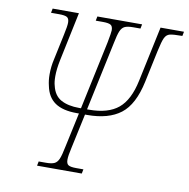

<svg xmlns="http://www.w3.org/2000/svg" viewBox="-80 -792 858 871"><g transform="rotate(10 349.0 -357.0)"><path d="M151 -20H184Q210 -20 223 -26Q236 -32 243.5 -49.5Q251 -67 259 -108L293 -266H283Q218 -266 182.5 -290.5Q147 -315 137 -366Q131 -390 131 -418Q131 -454 139 -488L164 -606Q173 -647 173 -663Q173 -682 163 -688Q153 -694 127 -694H89L93 -714H214L167 -490Q158 -447 158 -414Q158 -387 163 -371Q173 -327 205.5 -309Q238 -291 290 -291H298L365 -606Q374 -653 374 -663Q374 -682 364 -688Q354 -694 328 -694H295L299 -714H505L501 -694H468Q442 -694 429 -688Q416 -682 408.5 -664.5Q401 -647 393 -606L326 -291H336Q423 -291 470 -330Q517 -369 536 -460L590 -714H698L694 -694Q652 -694 636.5 -690Q621 -686 613 -669.5Q605 -653 595 -606L564 -460Q541 -352 485 -309Q429 -266 331 -266H321L287 -108Q278 -69 278 -51Q278 -32 288 -26Q298 -20 324 -20H357L353 0H147Z"/></g></svg>

Font: Noto Serif NarrowThin
Style: Italic
Weight: 250
Width: 4
Italic angle: -12°
Designer: Monotype Design Team
Foundry: Monotype Imaging Inc.
Version: Version 1.001